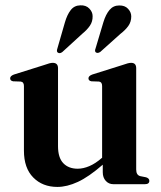

<svg xmlns="http://www.w3.org/2000/svg" viewBox="-20 -708 619 738"><path d="M72 -129V-377.5Q72 -393 59.5 -394.5L30.5 -395.5Q19 -397.5 19 -407Q19 -416 33.5 -421.5L149.5 -458Q172.5 -466.5 182.5 -466.5Q203 -466.5 203 -446V-146Q203 -102 223.2 -80.8Q243.5 -59.5 278.5 -59.5Q300 -59.5 323.5 -69.5Q347 -79.5 371 -100.5L372.5 -101.5V-377.5Q372.5 -393 360.5 -394.5L331.5 -395.5Q320 -397.5 320 -407Q320 -416 334.5 -421.5L450.5 -458Q473.5 -466.5 484 -466.5Q503.5 -466.5 503.5 -446V-56.5Q503.5 -35 519 -31L541.5 -26.5Q554 -22.5 554 -13Q554 0 537 0H416Q398 0 386.5 -12.8Q375 -25.5 375 -46V-75Q321 -28 279.2 -8.8Q237.5 10.5 200.5 10.5Q143.5 10.5 107.8 -25.8Q72 -62 72 -129ZM229.5 -622Q238 -651.5 251.8 -669.2Q265.5 -687 288.5 -687.5Q310.5 -688.5 323.2 -675.2Q336 -662 336 -646Q336.5 -625.5 325.8 -609.5Q315 -593.5 296 -578L219.5 -508Q209.5 -500.5 202 -506Q196.5 -510 200.5 -521.5ZM377.5 -623Q386.5 -652.5 401 -669.8Q415.5 -687 438 -687Q460 -687.5 472.2 -674.2Q484.5 -661 484.5 -645Q484.5 -624 473.2 -608.2Q462 -592.5 442.5 -577.5L365.5 -508.5Q355 -501.5 348 -507Q343 -511.5 347.5 -522.5Z"/></svg>

Font: Fraunces 72pt SemiBold
Style: Regular
Weight: 600
Version: Version 1.000;[b76b70a41]